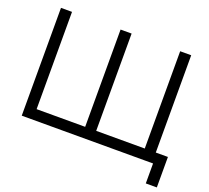

<svg xmlns="http://www.w3.org/2000/svg" viewBox="-140 -896 1312 1205"><g transform="rotate(20 515.5 -293.5)"><path d="M947 133.3V0H891V-70.3H939.3H1020.7V133.3ZM70 -720H143.7V-70.3H468V-720H541.7V-70.3H866V-720H939.7V0H70Z"/></g></svg>

Font: Vela Sans GX ExtLt
Style: Regular
Weight: 200
Designer: Principal design: Mikhail Sharanda - project Manrope.
Design modification: Ravid Balaliev
Foundry: Mikhail Sharanda
Version: Version 1.001